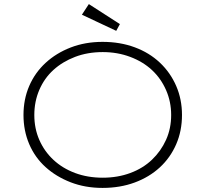

<svg xmlns="http://www.w3.org/2000/svg" viewBox="-20 -910 1006 940"><path d="M482 10Q397 10 326 -17.5Q255 -45 203 -92Q151 -139 123 -204.5Q95 -270 95 -347Q95 -424 123 -489Q151 -554 203 -602Q255 -650 326 -677.5Q397 -705 482 -705Q568 -705 639.5 -678.5Q711 -652 762.5 -603.5Q814 -555 842.5 -489.5Q871 -424 871 -347Q871 -269 842.5 -203.5Q814 -138 762.5 -90.5Q711 -43 639.5 -16.5Q568 10 482 10ZM483 -40Q556 -40 618 -63Q680 -86 724 -128Q768 -170 793 -225.5Q818 -281 818 -347Q818 -412 793 -469Q768 -526 724 -567Q680 -608 617.5 -631.5Q555 -655 483 -655Q409 -655 347.5 -631.5Q286 -608 241.5 -567.5Q197 -527 172.5 -470Q148 -413 148 -347Q148 -281 172.5 -225Q197 -169 241.5 -127.5Q286 -86 347.5 -63Q409 -40 483 -40ZM549 -759 381 -838 415 -890 567 -792Z"/></svg>

Font: Lexend Giga ExtraLight
Style: Regular
Weight: 250
Version: Version 1.007